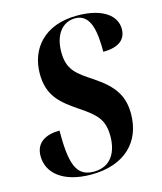

<svg xmlns="http://www.w3.org/2000/svg" viewBox="-110 -805 754 896"><g transform="rotate(-15 266.5 -357.0)"><path d="M220 10C383 10 472 -82 472 -216C472 -301 438 -355 348 -415C272 -465 232 -492 232 -578C232 -659 271 -714 335 -714C412 -714 422 -622 422 -529C501 -529 533 -562 533 -610C533 -672 474 -724 347 -724C189 -724 109 -627 109 -506C109 -400 164 -355 243 -302C322 -249 352 -219 352 -140C352 -69 322 0 235 0C146 0 129 -74 129 -227C60 -226 13 -198 13 -134C13 -52 85 10 220 10Z"/></g></svg>

Font: Noto Serif Display Condensed
Style: Bold Italic
Weight: 700
Width: 3
Italic angle: -12°
Designer: Monotype Design Team
Foundry: Monotype Imaging Inc.
Version: Version 2.009